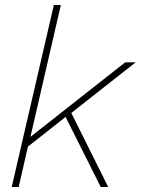

<svg xmlns="http://www.w3.org/2000/svg" viewBox="-20 -750 564 770"><path d="M524 -500 266 -297 414 0H384L243 -281L92 -162L55 0H27L196 -730H224L102 -201L482 -500Z"/></svg>

Font: Work Sans ExtraLight
Style: Italic
Weight: 200
Italic angle: -13°
Designer: Wei Huang
Foundry: Wei Huang
Version: Version 2.012; ttfautohint (v1.8.3)